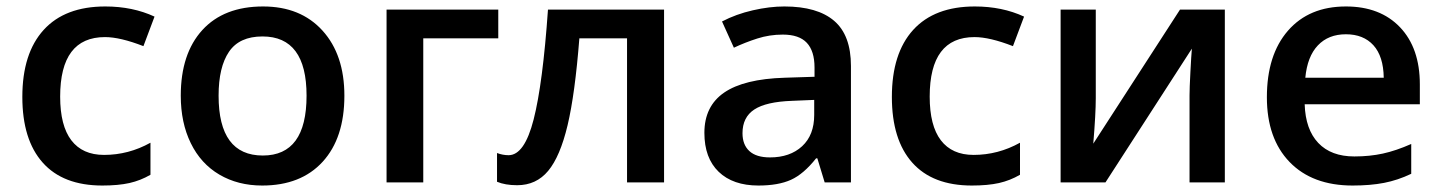

<svg xmlns="http://www.w3.org/2000/svg" viewBox="-20 -570 4505 600"><path d="M299.8 9.8Q177.2 9.8 113.5 -61.8Q49.8 -133.3 49.8 -267.1Q49.8 -403.3 116.5 -476.6Q183.1 -549.8 309.1 -549.8Q394.5 -549.8 462.9 -518.1L428.2 -425.8Q355.5 -454.1 308.1 -454.1Q168 -454.1 168 -268.1Q168 -177.2 202.9 -131.6Q237.8 -85.9 305.2 -85.9Q381.8 -85.9 450.2 -124V-23.9Q419.4 -5.9 384.5 2Q349.6 9.8 299.8 9.8Z M1056.2 -271Q1056.2 -138.7 988.3 -64.5Q920.4 9.8 799.3 9.8Q723.6 9.8 665.5 -24.4Q607.4 -58.6 576.2 -122.6Q544.9 -186.5 544.9 -271Q544.9 -402.3 612.3 -476.1Q679.7 -549.8 802.2 -549.8Q919.4 -549.8 987.8 -474.4Q1056.2 -398.9 1056.2 -271ZM663.1 -271Q663.1 -84 801.3 -84Q938 -84 938 -271Q938 -456.1 800.3 -456.1Q728 -456.1 695.6 -408.2Q663.1 -360.4 663.1 -271Z M1537.1 -540V-450.2H1302.7V0H1188V-540Z M2055.2 0H1939.5V-450.2H1790.5Q1776.9 -276.4 1753.7 -178.7Q1730.5 -81.1 1693.1 -36.1Q1655.8 8.8 1596.2 8.8Q1558.6 8.8 1533.2 -2V-91.8Q1551.3 -85 1569.3 -85Q1619.1 -85 1647.7 -197Q1676.3 -309.1 1692.4 -540H2055.2Z M2557.1 0 2534.2 -75.2H2530.3Q2491.2 -25.9 2451.7 -8.1Q2412.1 9.8 2350.1 9.8Q2270.5 9.8 2225.8 -33.2Q2181.2 -76.2 2181.2 -154.8Q2181.2 -238.3 2243.2 -280.8Q2305.2 -323.2 2432.1 -327.1L2525.4 -330.1V-358.9Q2525.4 -410.6 2501.2 -436.3Q2477.1 -461.9 2426.3 -461.9Q2384.8 -461.9 2346.7 -449.7Q2308.6 -437.5 2273.4 -420.9L2236.3 -502.9Q2280.3 -525.9 2332.5 -537.8Q2384.8 -549.8 2431.2 -549.8Q2534.2 -549.8 2586.7 -504.9Q2639.2 -460 2639.2 -363.8V0ZM2386.2 -78.1Q2448.7 -78.1 2486.6 -113Q2524.4 -147.9 2524.4 -210.9V-257.8L2455.1 -254.9Q2374 -252 2337.2 -227.8Q2300.3 -203.6 2300.3 -153.8Q2300.3 -117.7 2321.8 -97.9Q2343.3 -78.1 2386.2 -78.1Z M3017.1 9.8Q2894.5 9.8 2830.8 -61.8Q2767.1 -133.3 2767.1 -267.1Q2767.1 -403.3 2833.7 -476.6Q2900.4 -549.8 3026.4 -549.8Q3111.8 -549.8 3180.2 -518.1L3145.5 -425.8Q3072.8 -454.1 3025.4 -454.1Q2885.3 -454.1 2885.3 -268.1Q2885.3 -177.2 2920.2 -131.6Q2955.1 -85.9 3022.5 -85.9Q3099.1 -85.9 3167.5 -124V-23.9Q3136.7 -5.9 3101.8 2Q3066.9 9.8 3017.1 9.8Z M3404.3 -540V-263.2Q3404.3 -214.8 3396.5 -121.1L3667.5 -540H3807.6V0H3697.3V-272Q3697.3 -294.4 3700 -344.7Q3702.6 -395 3704.6 -418L3434.6 0H3294.4V-540Z M4207 9.8Q4081.1 9.8 4010 -63.7Q3939 -137.2 3939 -266.1Q3939 -398.4 4004.9 -474.1Q4070.8 -549.8 4186 -549.8Q4293 -549.8 4355 -484.9Q4417 -419.9 4417 -306.2V-244.1H4057.1Q4059.6 -165.5 4099.6 -123.3Q4139.6 -81.1 4212.4 -81.1Q4260.3 -81.1 4301.5 -90.1Q4342.8 -99.1 4390.1 -120.1V-26.9Q4348.1 -6.8 4305.2 1.5Q4262.2 9.8 4207 9.8ZM4186 -462.9Q4131.3 -462.9 4098.4 -428.2Q4065.4 -393.6 4059.1 -327.1H4304.2Q4303.2 -394 4272 -428.5Q4240.7 -462.9 4186 -462.9Z"/></svg>

Font: JBL Sans
Style: Semibold
Weight: 600
Version: Version 1.10